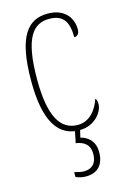

<svg xmlns="http://www.w3.org/2000/svg" viewBox="-117 -598 582 877"><g transform="rotate(-15 173.5 -160.0)"><path d="M178 222C233 222 264 189 264 130C264 76 231 52 198 44L206 10C276 10 318 -46 318 -83C318 -98 315 -105 310 -110C295 -65 262 -15 203 -15C122 -15 76 -86 76 -264C76 -462 125 -517 200 -517C266 -517 290 -480 290 -406C302 -406 315 -414 315 -437C315 -495 276 -542 200 -542C108 -542 48 -479 48 -263C48 -72 104 -2 182 9L171 63C213 69 236 90 236 130C236 176 212 197 175 197C163 197 147 194 130 189V212C147 219 162 222 178 222Z"/></g></svg>

Font: Noto Serif Sinhala ExtraCondensed Thin
Style: Regular
Weight: 100
Width: 2
Designer: Jelle Bosma - Monotype Design Team
Foundry: Monotype Imaging Inc.
Version: Version 2.007